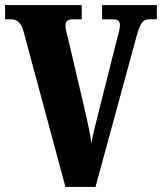

<svg xmlns="http://www.w3.org/2000/svg" viewBox="-20 -734 636 754"><path d="M72 -612 237 0H355L515 -587C531 -647 542 -658 567 -658H596V-714H381V-658H429C445 -658 451 -648 451 -634C451 -619 444 -597 437 -571L363 -277C355 -244 344 -203 339 -171C335 -204 324 -254 318 -281L248 -580C244 -597 237 -618 237 -633C237 -649 246 -658 261 -658H301V-714H0V-658H25C42 -658 62 -649 72 -612Z"/></svg>

Font: Noto Serif Georgian ExtraCondensed Black
Style: Regular
Weight: 900
Width: 2
Designer: Monotype Design Team, Akaki Razmadze
Foundry: Google LLC
Version: Version 2.003